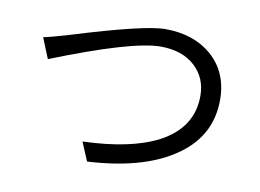

<svg xmlns="http://www.w3.org/2000/svg" viewBox="-70 -754 1141 841"><g transform="rotate(10 500.0 -333.5)"><path d="M80 -521Q107 -526 189 -550Q509 -649 601 -649Q728 -649 808 -580Q891 -507 891 -385Q891 -217 742 -121Q604 -31 364 -18L329 -101Q541 -108 663 -171Q803 -245 803 -387Q803 -466 749 -517Q692 -570 595 -570Q469 -570 117 -430Z"/></g></svg>

Font: 思源黑体R
Style: Regular
Weight: 400
Designer: Ryoko NISHIZUKA  (kana & ideographs); Paul D. Hunt (Latin, Greek & Cyrillic); Wenlong ZHANG  (bopomofo); Sandoll Communi
Foundry: Adobe Systems Incorporated
Version: Version 1.00 June 24, 2014, initial release